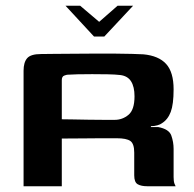

<svg xmlns="http://www.w3.org/2000/svg" viewBox="-20 -648 674 668"><path d="M208 -628H259L325 -572L389 -628H443L343 -521H307ZM353 -167Q353 -167 330.5 -167Q308 -167 272 -166.5Q236 -166 195 -166V0H62V-402Q62 -431 74.5 -445.5Q87 -460 123 -460Q138 -460 166.5 -460.5Q195 -461 230.5 -461Q266 -461 304.5 -461.5Q343 -462 378 -461.5Q413 -461 439.5 -460.5Q466 -460 479 -459Q532 -454 558 -425.5Q584 -397 584 -337Q584 -285 574 -258.5Q564 -232 543 -219Q538 -215 527.5 -212Q517 -209 505 -209V-206Q511 -206 518 -206Q525 -206 530 -206Q568 -199 576 -176.5Q584 -154 584 -130V-32Q584 -17 587 -9Q590 -1 591 0H493Q471 0 459 -7Q447 -14 447 -38V-117Q447 -148 433.5 -157.5Q420 -167 386 -167ZM195 -233Q207 -233 232.5 -232.5Q258 -232 287.5 -231.5Q317 -231 342.5 -231Q368 -231 379 -231Q406 -231 427 -248.5Q448 -266 448 -313Q448 -346 436 -365Q424 -384 398 -387Q381 -389 355 -389.5Q329 -390 301 -390Q273 -390 249.5 -389.5Q226 -389 214 -388Q212 -388 203.5 -385Q195 -382 195 -369Z"/></svg>

Font: Genos SemiBold
Style: Regular
Weight: 600
Designer: Robert E. Leuschke
Foundry: Robert E. Leuschke
Version: Version 1.010